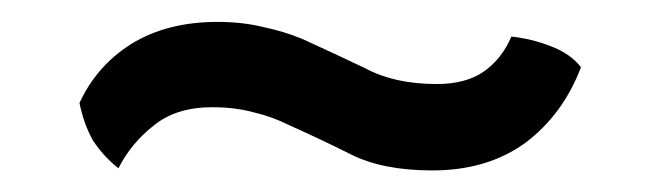

<svg xmlns="http://www.w3.org/2000/svg" viewBox="-20 -365 610 178"><path d="M89.8 -209Q101.6 -232.4 123 -249Q143.6 -265.6 176.8 -265.6Q198.2 -265.6 215.8 -260.7Q232.4 -256.8 248 -249Q276.4 -236.3 305.7 -221.7Q335 -207 380.9 -207Q431.6 -207 466.8 -232.4Q502 -258.8 518.6 -302.7Q508.8 -315.4 490.2 -322.3Q472.7 -329.1 454.1 -331.1Q445.3 -310.5 428.7 -298.8Q412.1 -287.1 384.8 -287.1Q345.7 -287.1 318.4 -301.8Q290 -315.4 259.8 -329.1Q243.2 -335.9 224.6 -339.8Q205.1 -344.7 181.6 -344.7Q134.8 -344.7 101.6 -324.2Q69.3 -303.7 53.7 -269.5Q57.6 -250 66.4 -234.4Q76.2 -219.7 89.8 -209Z"/></svg>

Font: cl
Style: Regular
Weight: 400
Designer: Mitja Miklavcic
Version: Version 1.0